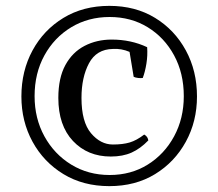

<svg xmlns="http://www.w3.org/2000/svg" viewBox="-20 -635 745 655"><path d="M353 -615Q442 -615 509 -574Q576 -533 614 -463Q652 -393 652 -306Q652 -221 614 -151.5Q576 -82 509 -41Q442 0 353 0Q264 0 196.5 -41Q129 -82 91 -151.5Q53 -221 53 -306Q53 -393 91 -463Q129 -533 196.5 -574Q264 -615 353 -615ZM354 -577Q281 -577 223 -542Q165 -507 131.5 -446Q98 -385 98 -307Q98 -231 131.5 -170Q165 -109 223 -73.5Q281 -38 354 -38Q427 -38 484 -73.5Q541 -109 574 -170Q607 -231 607 -307Q607 -385 574 -446Q541 -507 484 -542Q427 -577 354 -577ZM422 -458Q394 -470 365 -468Q309 -467 283.5 -419Q258 -371 258 -301Q258 -219 290.5 -180.5Q323 -142 365 -142Q399 -142 422.5 -149Q446 -156 472 -176Q479 -172 482 -167Q485 -162 486 -156Q459 -128 429 -114.5Q399 -101 358 -101Q279 -101 229 -154Q179 -207 179 -301Q179 -369 203 -413Q227 -457 268.5 -478.5Q310 -500 361 -500Q427 -500 482 -474Q484 -446 479.5 -418Q475 -390 467 -369Q461 -368 451.5 -369Q442 -370 436 -373Z"/></svg>

Font: Alike
Style: Regular
Weight: 400
Designer: Sveta Sebyakina
Foundry: Cyreal (www.cyreal.org)
Version: Version 1.301; ttfautohint (v1.8.4.7-5d5b)